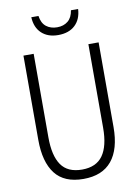

<svg xmlns="http://www.w3.org/2000/svg" viewBox="-99 -979 761 1054"><g transform="rotate(-10 281.5 -452.0)"><path d="M280 10Q173 10 122.5 -55.5Q72 -121 72 -244V-714H129V-248Q129 -146 165 -94Q201 -42 281 -42Q360 -42 397 -94Q434 -146 434 -248V-714H491V-242Q491 -119 438 -54.5Q385 10 280 10ZM280 -792Q223 -792 188.5 -824Q154 -856 151 -914H191Q197 -873 221.5 -854Q246 -835 282 -835Q318 -835 342 -854.5Q366 -874 372 -914H412Q409 -857 374.5 -824.5Q340 -792 280 -792Z"/></g></svg>

Font: Noto Sans Mono SemiCondensed Light
Style: Regular
Weight: 300
Width: 4
Designer: Monotype Design Team
Foundry: Monotype Imaging Inc.
Version: Version 2.014; ttfautohint (v1.8.4.7-5d5b)